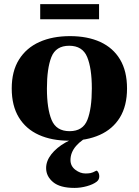

<svg xmlns="http://www.w3.org/2000/svg" viewBox="-20 -671 676 935"><path d="M37.1 -240.2Q37.1 -324.7 72.8 -381.3Q108.4 -438 172.1 -466.6Q235.8 -495.1 320.8 -495.1Q406.2 -495.1 468.5 -466.6Q530.8 -438 564.7 -381.3Q598.6 -324.7 598.6 -240.2Q598.6 -155.8 564 -99.1Q529.3 -42.5 466.1 -14.2Q402.8 14.2 317.4 14.2Q231.9 14.2 169.2 -14.2Q106.4 -42.5 71.8 -99.1Q37.1 -155.8 37.1 -240.2ZM208.5 -240.2Q208.5 -142.1 231.2 -87.2Q253.9 -32.2 318.8 -32.2Q383.8 -32.2 405.5 -87.2Q427.2 -142.1 427.2 -240.2Q427.2 -338.4 404.5 -393.3Q381.8 -448.2 316.9 -448.2Q252 -448.2 230.2 -393.1Q208.5 -337.9 208.5 -240.2ZM175.8 -577.1V-650.9H462.4V-577.1ZM419.4 -24.9 431.6 -18.1Q323.2 34.7 323.2 108.4Q323.2 137.7 346.9 155.8Q370.6 173.8 396 173.8Q410.2 173.8 420.7 171.9Q431.2 169.9 448.2 160.6Q452.1 158.2 457.8 167Q463.4 175.8 463.4 188Q463.4 204.1 450.7 213.9Q433.6 227.1 403.3 235.6Q373 244.1 342.8 244.1Q272.5 244.1 238.5 215.8Q204.6 187.5 204.6 147.5Q204.6 112.8 230 80.3Q255.4 47.9 298.6 23.2Q341.8 -1.5 395 -12.2Z"/></svg>

Font: Gelasio
Style: Bold
Weight: 700
Designer: Eben Sorkin
Foundry: Eben Sorkin
Version: Version 1.008